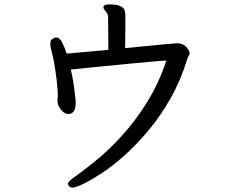

<svg xmlns="http://www.w3.org/2000/svg" viewBox="-20 -783 1040 870"><path d="M282 -540Q350 -546 471 -557L470 -705Q470 -714 466 -721.5Q462 -729 455.5 -736Q449 -743 449 -750V-753V-754Q453 -763 475 -763Q509 -763 525 -755.5Q541 -748 544.5 -737Q548 -726 548 -716V-652L547 -573V-565Q770 -587 783 -587Q808 -587 823.5 -570.5Q839 -554 839 -542Q839 -535 834 -528Q830 -521 828 -514Q799 -419 753.5 -338.5Q708 -258 654 -193.5Q600 -129 545.5 -80Q491 -31 442 1Q393 33 358 50Q323 67 310 67Q297 67 292 59Q288 53 288 50Q288 44 295.5 36.5Q303 29 330 10Q357 -9 413.5 -54.5Q470 -100 531 -166.5Q592 -233 645.5 -318.5Q699 -404 734 -509Q691 -506 583 -496Q487 -487 399.5 -478Q312 -469 301 -468Q314 -411 320 -351Q323 -327 323 -320Q323 -296 317 -283.5Q311 -271 297 -267H296Q294 -266 291 -266Q274 -266 259 -283Q244 -300 241 -318Q241 -319 240 -326Q240 -332 241 -338Q242 -344 242 -348V-351Q242 -371 237 -418Q226 -507 215 -545Q214 -551 211 -562Q208 -573 208 -581.5Q208 -590 209.5 -596.5Q211 -603 217 -606Q227 -613 235 -613Q251 -613 264 -586Q275 -563 282 -540Z"/></svg>

Font: Moon Stars Kai
Style: Bold
Weight: 700
Designer: GuiWonder
Version: Version 1.101